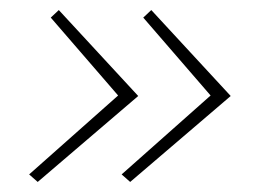

<svg xmlns="http://www.w3.org/2000/svg" viewBox="-20 -402 528 382"><path d="M97 -382 255 -211 55 -40 38 -55 215 -212 81 -367ZM281 -382 439 -211 239 -40 222 -55 399 -212 265 -367Z"/></svg>

Font: EauTestText Extralight
Style: Italic
Weight: 250
Italic angle: -12°
Designer: Christian Thalmann (Catharsis Fonts)
Version: Version 0.001;PS 000.001;hotconv 1.0.88;makeotf.lib2.5.64775